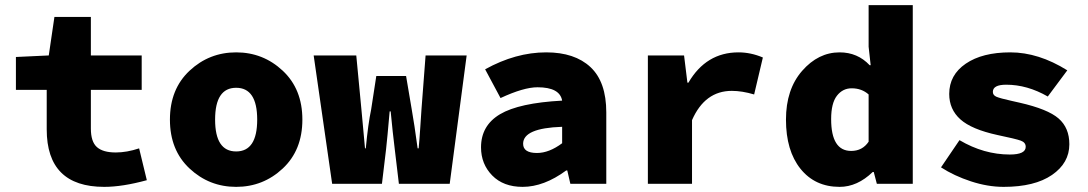

<svg xmlns="http://www.w3.org/2000/svg" viewBox="-20 -716 4240 748"><path d="M386 12Q162 12 162 -212V-366H42V-494L170 -500L192 -650H334V-500H532V-366H334V-215Q334 -164 357.5 -143Q381 -122 431 -122Q474 -122 522 -138L552 -14Q457 12 386 12Z M1081.5 -59.5Q1005 12 900 12Q795 12 718.5 -59.5Q642 -131 642 -250Q642 -369 718.5 -440.5Q795 -512 900 -512Q1005 -512 1081.5 -440.5Q1158 -369 1158 -250Q1158 -131 1081.5 -59.5ZM818 -250Q818 -126 900 -126Q982 -126 982 -250Q982 -374 900 -374Q818 -374 818 -250Z M1274 0 1202 -500H1368L1388 -290Q1390 -272 1394.5 -219.5Q1399 -167 1402 -138H1405Q1414 -233 1426 -290L1446 -420H1562L1584 -290Q1594 -234 1607 -138H1611Q1614 -168 1617.5 -222Q1621 -276 1622 -290L1638 -500H1798L1732 0H1534L1518 -134Q1510 -198 1502 -282H1498Q1489 -178 1484 -134L1468 0Z M2016 12Q1941 12 1897.5 -32.5Q1854 -77 1854 -142Q1854 -227 1928 -271Q2002 -315 2170 -324Q2161 -376 2074 -376Q2020 -376 1930 -334L1870 -446Q1989 -512 2108 -512Q2219 -512 2280.5 -454.5Q2342 -397 2342 -278V0H2202L2190 -52H2186Q2099 12 2016 12ZM2072 -120Q2119 -120 2170 -158V-222Q2018 -217 2018 -156Q2018 -120 2072 -120Z M2504 0V-500H2645L2658 -394H2662Q2731 -512 2857 -512Q2905 -512 2952 -492L2918 -348Q2871 -362 2831 -362Q2726 -362 2676 -248V0Z M3251 12Q3155 12 3098.5 -58.5Q3042 -129 3042 -250Q3042 -368 3105 -440Q3168 -512 3251 -512Q3321 -512 3368 -462H3372L3364 -534V-696H3536V0H3396L3384 -46H3380Q3320 12 3251 12ZM3296 -128Q3340 -128 3364 -164V-348Q3337 -372 3298 -372Q3263 -372 3240.5 -343Q3218 -314 3218 -252Q3218 -128 3296 -128Z M3890 12Q3828 12 3762.5 -9.5Q3697 -31 3646 -64L3718 -170Q3813 -114 3914 -114Q3976 -114 3976 -144Q3976 -161 3957 -168Q3938 -175 3866 -190Q3765 -212 3721.5 -251Q3678 -290 3678 -350Q3678 -424 3742.5 -468Q3807 -512 3916 -512Q4026 -512 4138 -442L4062 -340Q3982 -386 3900 -386Q3848 -386 3848 -358Q3848 -345 3862 -339Q3876 -333 3921 -323Q3941 -319 3952 -316Q4062 -291 4104 -254.5Q4146 -218 4146 -154Q4146 -81 4078.5 -34.5Q4011 12 3890 12Z"/></svg>

Font: TypoPRO Source Code Pro
Style: Regular
Weight: 900
Monospace: yes
Designer: Paul D. Hunt, Teo Tuominen
Foundry: Adobe Systems Incorporated
Version: Version 2.010;PS 1.0;hotconv 1.0.84;makeotf.lib2.5.63406